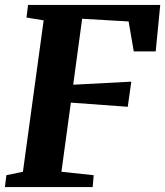

<svg xmlns="http://www.w3.org/2000/svg" viewBox="-22 -763 674 783"><path d="M-2 0 4 -48.5 71.5 -62.5 156 -680 86 -691.5 92.5 -743H631.5L613 -553.5H523.5L502.5 -675.5L313 -686.5L276.5 -417.5L513.5 -430L499 -327.5L267 -344.5L228.5 -62.5L360 -48.5L356 0Z"/></svg>

Font: Merriweather ExtraBold
Style: Italic
Weight: 800
Italic angle: -7.8°
Version: Version 2.101